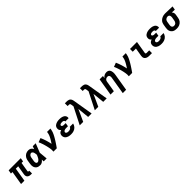

<svg xmlns="http://www.w3.org/2000/svg" viewBox="604 -2962 5403 5403"><g transform="rotate(-45 3305.5 -260.0)"><path d="M453 8Q432 8 412.5 5.5Q393 3 375 -4.5Q357 -12 343 -24.5Q329 -37 320.5 -54.5Q312 -72 311 -92Q310 -112 313 -132L359 -410H264L196 0H63L131 -410H70L89 -520H571L553 -410H492L446 -132Q445 -126 446 -120Q447 -114 450.5 -110Q454 -106 459.5 -104Q465 -102 471 -102H491V8Z M822 8Q791 8 761.5 1.5Q732 -5 708.5 -21Q685 -37 669 -61Q653 -85 646 -113.5Q639 -142 639.5 -172.5Q640 -203 646 -234L662 -334Q666 -360 674.5 -385Q683 -410 698 -433.5Q713 -457 733.5 -475.5Q754 -494 778.5 -506.5Q803 -519 829.5 -523.5Q856 -528 881 -528Q905 -528 927 -521.5Q949 -515 966.5 -502Q984 -489 996.5 -471Q1009 -453 1018 -433Q1025 -454 1032.5 -476Q1040 -498 1048 -520H1165Q1138 -453 1112.5 -385Q1087 -317 1058 -250Q1065 -188 1070 -125Q1075 -62 1081 0H964Q964 -18 963.5 -36.5Q963 -55 963 -74Q950 -57 934.5 -41.5Q919 -26 900.5 -14.5Q882 -3 862 2.5Q842 8 822 8ZM822 -102Q839 -102 856.5 -111.5Q874 -121 887.5 -135Q901 -149 911 -165.5Q921 -182 929.5 -199Q938 -216 945.5 -233Q953 -250 960 -268Q959 -283 957 -299Q955 -315 952 -330.5Q949 -346 944.5 -360.5Q940 -375 932 -388Q924 -401 910.5 -409.5Q897 -418 881 -418Q864 -418 846.5 -408.5Q829 -399 818 -384Q807 -369 801 -351.5Q795 -334 792 -316L776 -216Q774 -204 772.5 -192Q771 -180 772 -168Q773 -156 775.5 -144.5Q778 -133 783.5 -123.5Q789 -114 799 -108Q809 -102 822 -102Z M1352 0Q1357 -33 1355 -65Q1353 -97 1348 -128Q1343 -159 1336.5 -189Q1330 -219 1322.5 -249.5Q1315 -280 1306 -309.5Q1297 -339 1287.5 -368Q1278 -397 1267 -426Q1256 -455 1243 -482L1364 -528Q1400 -449 1426 -364.5Q1452 -280 1470 -193Q1484 -215 1498.5 -237Q1513 -259 1526.5 -281.5Q1540 -304 1552.5 -326.5Q1565 -349 1576 -372.5Q1587 -396 1596 -420Q1605 -444 1609 -468L1617 -520H1751L1742 -468Q1737 -436 1725 -405Q1713 -374 1699 -344Q1685 -314 1668.5 -284.5Q1652 -255 1635 -226Q1618 -197 1599.5 -168.5Q1581 -140 1562.5 -112Q1544 -84 1524.5 -56Q1505 -28 1485 0Z M2056 8Q2027 8 1998.5 5Q1970 2 1943.5 -7Q1917 -16 1894.5 -31.5Q1872 -47 1857 -69Q1842 -91 1836.5 -119Q1831 -147 1836 -176Q1839 -194 1847 -211.5Q1855 -229 1870 -242Q1885 -255 1902.5 -263Q1920 -271 1938 -277Q1924 -287 1912.5 -299.5Q1901 -312 1894.5 -327.5Q1888 -343 1887 -361.5Q1886 -380 1889 -398Q1892 -421 1904 -442.5Q1916 -464 1935.5 -479Q1955 -494 1977 -503.5Q1999 -513 2022 -518.5Q2045 -524 2068 -526Q2091 -528 2114 -528Q2140 -528 2165.5 -525.5Q2191 -523 2215 -516Q2239 -509 2260.5 -496.5Q2282 -484 2297 -465.5Q2312 -447 2318.5 -422Q2325 -397 2320 -371Q2320 -369 2319.5 -367.5Q2319 -366 2319 -364H2187Q2187 -365 2187 -365.5Q2187 -366 2187 -366Q2190 -380 2183 -391Q2176 -402 2164.5 -408Q2153 -414 2140 -416Q2127 -418 2114 -418Q2105 -418 2095.5 -417.5Q2086 -417 2077 -415.5Q2068 -414 2059 -412Q2050 -410 2041.5 -405.5Q2033 -401 2026.5 -393.5Q2020 -386 2018 -377Q2016 -363 2023.5 -351.5Q2031 -340 2043 -334Q2055 -328 2069 -326Q2083 -324 2097 -324H2164L2146 -217H2080Q2069 -217 2057.5 -216.5Q2046 -216 2035 -213.5Q2024 -211 2013 -207.5Q2002 -204 1992 -197.5Q1982 -191 1975 -181.5Q1968 -172 1966 -161Q1964 -145 1972.5 -132Q1981 -119 1994.5 -112.5Q2008 -106 2024 -104Q2040 -102 2056 -102Q2073 -102 2090.5 -105Q2108 -108 2124.5 -115.5Q2141 -123 2154 -137.5Q2167 -152 2171 -169H2303Q2298 -143 2285.5 -117.5Q2273 -92 2254.5 -70.5Q2236 -49 2212 -33.5Q2188 -18 2161.5 -8.5Q2135 1 2108.5 4.5Q2082 8 2056 8Z M2398 0 2653 -504 2642 -575Q2640 -585 2638 -594.5Q2636 -604 2630 -611.5Q2624 -619 2614.5 -622Q2605 -625 2595 -625H2541V-735H2595Q2620 -735 2646 -732.5Q2672 -730 2694 -720.5Q2716 -711 2732 -693Q2748 -675 2757 -652Q2763 -638 2766 -623Q2769 -608 2772 -593L2871 0H2733L2698 -353L2536 0Z M2998 0 3253 -504 3242 -575Q3240 -585 3238 -594.5Q3236 -604 3230 -611.5Q3224 -619 3214.5 -622Q3205 -625 3195 -625H3141V-735H3195Q3220 -735 3246 -732.5Q3272 -730 3294 -720.5Q3316 -711 3332 -693Q3348 -675 3357 -652Q3363 -638 3366 -623Q3369 -608 3372 -593L3471 0H3333L3298 -353L3136 0Z M3896 215 3982 -304Q3984 -317 3985 -330.5Q3986 -344 3984 -357Q3982 -370 3976.5 -382Q3971 -394 3962 -402.5Q3953 -411 3940.5 -414.5Q3928 -418 3914 -418Q3896 -418 3878 -412.5Q3860 -407 3845.5 -395Q3831 -383 3822.5 -366Q3814 -349 3811 -331L3756 0H3623L3709 -520H3842L3830 -447Q3843 -466 3861 -482Q3879 -498 3899.5 -508.5Q3920 -519 3942 -523.5Q3964 -528 3986 -528Q4013 -528 4038.5 -519Q4064 -510 4081 -491Q4098 -472 4106.5 -447Q4115 -422 4118 -395.5Q4121 -369 4119 -341.5Q4117 -314 4112 -286L4029 215Z M4352 0Q4357 -33 4355 -65Q4353 -97 4348 -128Q4343 -159 4336.5 -189Q4330 -219 4322.5 -249.5Q4315 -280 4306 -309.5Q4297 -339 4287.5 -368Q4278 -397 4267 -426Q4256 -455 4243 -482L4364 -528Q4400 -449 4426 -364.5Q4452 -280 4470 -193Q4484 -215 4498.5 -237Q4513 -259 4526.5 -281.5Q4540 -304 4552.5 -326.5Q4565 -349 4576 -372.5Q4587 -396 4596 -420Q4605 -444 4609 -468L4617 -520H4751L4742 -468Q4737 -436 4725 -405Q4713 -374 4699 -344Q4685 -314 4668.5 -284.5Q4652 -255 4635 -226Q4618 -197 4599.5 -168.5Q4581 -140 4562.5 -112Q4544 -84 4524.5 -56Q4505 -28 4485 0Z M5169 0Q5145 0 5122 -3Q5099 -6 5078 -14.5Q5057 -23 5040 -37.5Q5023 -52 5013 -72.5Q5003 -93 5001.5 -116.5Q5000 -140 5004 -164L5045 -410H4918V-520H5196L5134 -146Q5133 -138 5134.5 -130.5Q5136 -123 5141.5 -118.5Q5147 -114 5154.5 -112Q5162 -110 5169 -110H5273V0Z M5656 8Q5627 8 5598.5 5Q5570 2 5543.5 -7Q5517 -16 5494.5 -31.5Q5472 -47 5457 -69Q5442 -91 5436.5 -119Q5431 -147 5436 -176Q5439 -194 5447 -211.5Q5455 -229 5470 -242Q5485 -255 5502.5 -263Q5520 -271 5538 -277Q5524 -287 5512.5 -299.5Q5501 -312 5494.5 -327.5Q5488 -343 5487 -361.5Q5486 -380 5489 -398Q5492 -421 5504 -442.5Q5516 -464 5535.5 -479Q5555 -494 5577 -503.5Q5599 -513 5622 -518.5Q5645 -524 5668 -526Q5691 -528 5714 -528Q5740 -528 5765.5 -525.5Q5791 -523 5815 -516Q5839 -509 5860.5 -496.5Q5882 -484 5897 -465.5Q5912 -447 5918.5 -422Q5925 -397 5920 -371Q5920 -369 5919.5 -367.5Q5919 -366 5919 -364H5787Q5787 -365 5787 -365.5Q5787 -366 5787 -366Q5790 -380 5783 -391Q5776 -402 5764.5 -408Q5753 -414 5740 -416Q5727 -418 5714 -418Q5705 -418 5695.5 -417.5Q5686 -417 5677 -415.5Q5668 -414 5659 -412Q5650 -410 5641.5 -405.5Q5633 -401 5626.5 -393.5Q5620 -386 5618 -377Q5616 -363 5623.5 -351.5Q5631 -340 5643 -334Q5655 -328 5669 -326Q5683 -324 5697 -324H5764L5746 -217H5680Q5669 -217 5657.5 -216.5Q5646 -216 5635 -213.5Q5624 -211 5613 -207.5Q5602 -204 5592 -197.5Q5582 -191 5575 -181.5Q5568 -172 5566 -161Q5564 -145 5572.5 -132Q5581 -119 5594.5 -112.5Q5608 -106 5624 -104Q5640 -102 5656 -102Q5673 -102 5690.5 -105Q5708 -108 5724.5 -115.5Q5741 -123 5754 -137.5Q5767 -152 5771 -169H5903Q5898 -143 5885.5 -117.5Q5873 -92 5854.5 -70.5Q5836 -49 5812 -33.5Q5788 -18 5761.5 -8.5Q5735 1 5708.5 4.5Q5682 8 5656 8Z M6257 8Q6224 8 6192.5 2.5Q6161 -3 6134.5 -17.5Q6108 -32 6088.5 -55.5Q6069 -79 6059 -108Q6049 -137 6048.5 -169.5Q6048 -202 6054 -234L6070 -334Q6075 -361 6085 -387.5Q6095 -414 6113 -437Q6131 -460 6155 -477.5Q6179 -495 6205.5 -506Q6232 -517 6259.5 -522.5Q6287 -528 6314 -528Q6318 -528 6322.5 -528Q6327 -528 6331 -528L6611 -520L6593 -410L6474 -413Q6486 -402 6495.5 -388Q6505 -374 6510 -357.5Q6515 -341 6515 -322.5Q6515 -304 6512 -286L6495 -186Q6491 -159 6481.5 -132.5Q6472 -106 6455 -82.5Q6438 -59 6414.5 -40.5Q6391 -22 6364.5 -11Q6338 0 6310.5 4Q6283 8 6257 8ZM6258 -102Q6277 -102 6296.5 -109Q6316 -116 6331 -131Q6346 -146 6354 -165.5Q6362 -185 6365 -204L6382 -304Q6385 -323 6384.5 -342.5Q6384 -362 6377 -379Q6370 -396 6354.5 -406Q6339 -416 6319 -418H6313Q6311 -418 6309.5 -418Q6308 -418 6306 -418Q6287 -418 6268 -410Q6249 -402 6234 -387.5Q6219 -373 6211.5 -354Q6204 -335 6200 -316L6184 -216Q6180 -195 6181 -174.5Q6182 -154 6191.5 -137Q6201 -120 6219 -111Q6237 -102 6258 -102Z"/></g></svg>

Font: Iosevka SS04 XBd Ex Obl
Style: Regular
Weight: 800
Width: 7
Italic angle: -9°
Monospace: yes
Designer: Belleve Invis
Foundry: Belleve Invis
Version: Version 19.0.0; ttfautohint (v1.8.4)